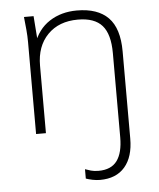

<svg xmlns="http://www.w3.org/2000/svg" viewBox="-52 -553 674 816"><g transform="rotate(-5 285.0 -145.0)"><path d="M88 0V-392Q88 -418 85.5 -445Q83 -472 80 -500H121L130 -380H118Q139 -443 189 -475.5Q239 -508 306 -508Q395 -508 440 -462Q485 -416 485 -318V54Q485 132 448 175Q411 218 342 218Q326 218 309.5 214.5Q293 211 282 207V167Q293 171 306.5 175Q320 179 339 179Q393 179 418 145Q443 111 443 45V-314Q443 -395 410.5 -432Q378 -469 307 -469Q226 -469 178 -420Q130 -371 130 -288V0Z"/></g></svg>

Font: Mulish ExtraLight
Style: Regular
Weight: 200
Designer: Vernon Adams
Foundry: Vernon Adams
Version: Version 3.603